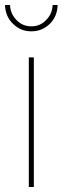

<svg xmlns="http://www.w3.org/2000/svg" viewBox="-29 -746 250 766"><path d="M86 -517V0H106V-517ZM37 -666C21 -682 12 -702 11 -726H-9C-8 -696 2 -671 23 -651C43 -631 67 -621 96 -621C125 -621 149 -631 170 -651C190 -671 200 -696 201 -726H181C180 -702 171 -682 155 -666C139 -649 119 -641 96 -641C73 -641 53 -649 37 -666Z"/></svg>

Font: Argentum Sans Thin
Style: Regular
Weight: 250
Designer: Julieta Ulanovsky
Foundry: Julieta Ulanovsky
Version: Version 5.001;February 15, 2019;FontCreator 11.5.0.2425 64-b